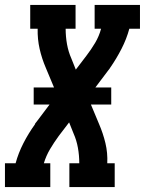

<svg xmlns="http://www.w3.org/2000/svg" viewBox="-38 -755 585 775"><path d="M-18 0V-96H25Q36 -137 56.5 -177Q77 -217 103 -253V-254Q104 -257 106 -259Q108 -261 110 -264L162 -333H98V-402H180L147 -481Q131 -518 122 -557.5Q113 -597 114 -639H84V-735H267V-639H227Q227 -607 232.5 -576.5Q238 -546 250 -519L268 -474L310 -529Q330 -555 346 -582Q362 -609 370 -639H344V-735H527V-639H484Q473 -598 452.5 -558Q432 -518 407 -482L406 -481Q405 -478 403 -476Q401 -474 399 -471L347 -402H411V-333H329L362 -254Q378 -217 387.5 -177.5Q397 -138 395 -96H425V0H242V-96H282Q282 -128 276.5 -158.5Q271 -189 259 -216L241 -261L199 -206Q180 -180 164 -153Q148 -126 139 -96H165V0Z"/></svg>

Font: Iosevka Curly Slab
Style: Bold Italic
Weight: 700
Italic angle: -9°
Monospace: yes
Designer: Belleve Invis
Foundry: Belleve Invis
Version: Version 22.1.2; ttfautohint (v1.8.4)